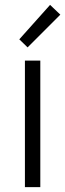

<svg xmlns="http://www.w3.org/2000/svg" viewBox="-20 -766 268 786"><path d="M82 0V-518H145V0ZM59 -605 185 -746 227 -706 93 -572Z"/></svg>

Font: Oxanium ExtraLight Light
Style: Regular
Weight: 300
Version: Version 2.000